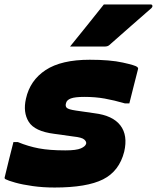

<svg xmlns="http://www.w3.org/2000/svg" viewBox="-50 -826 701 858"><path d="M242 -154Q291 -154 311.5 -163Q332 -172 335 -184Q337 -193 326.5 -202.5Q316 -212 278 -216L192 -228Q105 -239 78.5 -281.5Q52 -324 66 -385Q84 -467 154 -513Q224 -559 351 -559Q442 -559 498.5 -546.5Q555 -534 563 -527Q568 -523 567 -518Q557 -480 547.5 -441.5Q538 -403 528 -364H508Q460 -378 418 -385.5Q376 -393 327 -393Q285 -393 266.5 -386Q248 -379 245 -365Q241 -352 248 -344.5Q255 -337 289 -332L372 -320Q454 -310 488 -265.5Q522 -221 505 -148Q483 -61 410.5 -24.5Q338 12 194 12Q142 12 96 5.5Q50 -1 18 -10Q-14 -19 -25 -25Q-31 -28 -29 -34Q-19 -75 -9.5 -114Q0 -153 10 -191H30Q76 -172 123.5 -163Q171 -154 242 -154ZM414 -806H624Q630 -806 631 -800.5Q632 -795 627 -790Q578 -747 535.5 -710Q493 -673 439 -625Q432 -618 417 -618H263Q301 -665 338.5 -711.5Q376 -758 414 -806Z"/></svg>

Font: Recursive Sn Lnr St Blk
Style: Italic
Weight: 900
Italic angle: -15°
Version: Version 1.079;hotconv 1.0.112;makeotfexe 2.5.65598; ttfautoh